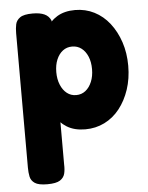

<svg xmlns="http://www.w3.org/2000/svg" viewBox="-52 -533 611 792"><g transform="rotate(-5 254.0 -137.5)"><path d="M288 4Q243 4 212 -15Q181 -34 162.5 -67.5Q144 -101 135.5 -146Q127 -191 127 -243Q128 -296 137 -341Q146 -386 164.5 -419.5Q183 -453 213.5 -471.5Q244 -490 288 -490Q331 -490 367.5 -471.5Q404 -453 430.5 -419Q457 -385 472 -340Q487 -295 487 -242Q487 -189 472 -144Q457 -99 430.5 -65.5Q404 -32 367.5 -14Q331 4 288 4ZM112 216Q76 216 60.5 205.5Q45 195 41.5 178Q38 161 38 141V-416Q38 -436 41.5 -452.5Q45 -469 60.5 -480Q76 -491 113 -491Q143 -491 161.5 -482.5Q180 -474 188 -455V141Q189 161 185 178Q181 195 165 205.5Q149 216 112 216ZM263 -140Q285 -140 301.5 -153Q318 -166 327.5 -189Q337 -212 337 -241Q337 -271 327.5 -293.5Q318 -316 301.5 -328.5Q285 -341 263 -341Q241 -341 224.5 -328.5Q208 -316 198.5 -293.5Q189 -271 189 -241Q189 -212 198.5 -189Q208 -166 224.5 -153Q241 -140 263 -140Z"/></g></svg>

Font: Fredoka SemiCondensed SemiBold
Style: Regular
Weight: 600
Width: 4
Designer: Ben Nathan
Foundry: Milena B. Brandão, Ben Nathan
Version: Version 2.001